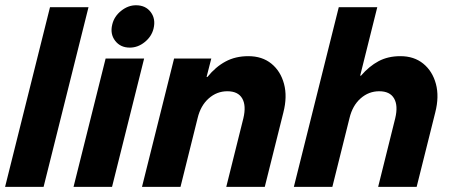

<svg xmlns="http://www.w3.org/2000/svg" viewBox="-24 -728 1761 748"><path d="M-4.2 0 170.8 -700H320.8L145.8 0Z M262.5 0 387.5 -500H537.5L412.5 0ZM481.7 -542.5Q445 -542.5 424.6 -569.2Q404.2 -595.8 413.3 -632.5Q420.8 -664.2 447.9 -685.8Q475 -707.5 505.8 -707.5Q543.3 -707.5 563.3 -680.8Q583.3 -654.2 574.2 -616.7Q566.7 -585.8 540 -564.2Q513.3 -542.5 481.7 -542.5Z M529.2 0 654.2 -500H799.2L780.8 -428.3H784.2Q815.8 -467.5 854.6 -488.3Q893.3 -509.2 943.3 -509.2Q997.5 -509.2 1033.3 -480Q1069.2 -450.8 1082.5 -401.2Q1095.8 -351.7 1080 -290L1007.5 0H857.5L924.2 -267.5Q935.8 -316.7 919.6 -344.6Q903.3 -372.5 861.7 -372.5Q820.8 -372.5 789.2 -344.6Q757.5 -316.7 745.8 -267.5L679.2 0Z M1120.8 0 1295.8 -700H1445.8L1379.2 -433.3H1382.5Q1414.2 -470 1450.8 -489.6Q1487.5 -509.2 1535.8 -509.2Q1589.2 -509.2 1625 -480Q1660.8 -450.8 1674.2 -401.2Q1687.5 -351.7 1671.7 -290L1599.2 0H1449.2L1515.8 -267.5Q1527.5 -316.7 1511.2 -344.6Q1495 -372.5 1453.3 -372.5Q1412.5 -372.5 1380.8 -344.6Q1349.2 -316.7 1337.5 -267.5L1270.8 0Z"/></svg>

Font: Funnel Sans Light ExtraBold
Style: Italic
Weight: 800
Italic angle: -14.036°
Version: Version 1.000